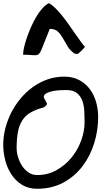

<svg xmlns="http://www.w3.org/2000/svg" viewBox="-20 -1167 668 1189"><path d="M0 -271.5Q0 -321.3 13.2 -372.6Q26.4 -423.8 50.3 -470.7Q74.2 -517.6 108.4 -558.1Q142.6 -598.6 184.1 -628.4Q225.6 -658.2 274.4 -675.3Q323.2 -692.4 377 -692.4Q430.7 -692.4 470.2 -671.4Q509.8 -650.4 536.1 -615.2Q562.5 -580.1 575.2 -534.7Q587.9 -489.3 587.9 -442.4Q587.9 -360.4 563.5 -280.8Q539.1 -201.2 491.2 -138.2Q443.4 -75.2 372.6 -36.6Q301.8 2 210 2Q155.3 2 115.7 -22.9Q76.2 -47.9 50.3 -87.4Q24.4 -127 12.2 -175.3Q0 -223.6 0 -271.5ZM83 -250Q83 -223.6 91.8 -194.3Q100.6 -165 116.2 -140.6Q131.8 -116.2 155.8 -99.6Q179.7 -83 210 -83Q275.4 -83 329.1 -112.8Q382.8 -142.6 421.9 -189.9Q460.9 -237.3 482.4 -295.9Q503.9 -354.5 503.9 -412.1Q503.9 -445.3 502 -480.5Q500 -515.6 489.3 -544.4Q478.5 -573.2 455.6 -591.3Q432.6 -609.4 389.6 -609.4Q376 -609.4 353 -608.4Q330.1 -607.4 307.6 -603Q285.2 -598.6 268.1 -589.8Q251 -581.1 251 -565.4Q251 -563.5 254.4 -557.1Q257.8 -550.8 261.7 -543.9Q265.6 -537.1 268.6 -530.8Q271.5 -524.4 271.5 -522.5Q271.5 -520.5 263.7 -512.2Q255.9 -503.9 251 -502Q202.1 -489.3 169.4 -470.2Q136.7 -451.2 117.7 -420.9Q98.6 -390.6 90.8 -348.6Q83 -306.6 83 -250ZM283.2 -1147.5Q302.7 -1136.7 323.2 -1116.2Q343.8 -1095.7 364.7 -1069.8Q385.7 -1043.9 405.8 -1015.1Q425.8 -986.3 444.3 -960Q462.9 -933.6 479 -911.1Q495.1 -888.7 505.9 -877Q504.9 -875 500 -869.1Q495.1 -863.3 488.3 -856.9Q481.4 -850.6 474.6 -843.8Q467.8 -836.9 463.9 -834Q460.9 -834 460 -834Q457 -833 454.1 -833Q450.2 -833 447.3 -834Q444.3 -834 443.4 -834Q414.1 -853.5 398.4 -880.4Q382.8 -907.2 369.1 -931.2Q355.5 -955.1 337.9 -971.7Q320.3 -988.3 288.1 -988.3Q267.6 -938.5 255.9 -907.2Q244.1 -876 236.3 -858.4Q228.5 -840.8 221.7 -833.5Q214.8 -826.2 203.6 -825.2Q192.4 -824.2 173.3 -826.2Q154.3 -828.1 123 -828.1Q123 -846.7 129.4 -875Q135.7 -903.3 147 -935.5Q158.2 -967.8 173.3 -1002Q188.5 -1036.1 206.1 -1065.4Q223.6 -1094.7 243.7 -1116.7Q263.7 -1138.7 283.2 -1147.5Z"/></svg>

Font: Gloria Hallelujah
Style: Regular
Weight: 400
Designer: Kimberly Geswein
Foundry: Kimberly Geswein
Version: Version 1.004 2010